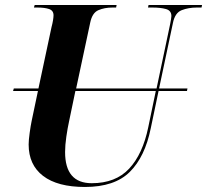

<svg xmlns="http://www.w3.org/2000/svg" viewBox="-20 -734 824 764"><path d="M318 10Q209 10 151.5 -34Q94 -78 94 -159Q94 -176 98 -205Q102 -234 106 -253L131 -372H32L35 -382H133L185 -626Q189 -641 191 -653.5Q193 -666 193 -673Q193 -692 175.5 -698Q158 -704 129 -704H115L118 -714H444L442 -704H427Q396 -704 371.5 -693.5Q347 -683 339 -644L283 -382H603L657 -638Q659 -648 660.5 -657Q662 -666 662 -670Q662 -692 640.5 -698Q619 -704 587 -704H569L571 -714H784L782 -704H763Q730 -704 703 -693.5Q676 -683 668 -642L613 -382H726L724 -372H611L580 -224Q557 -110 496.5 -50Q436 10 318 10ZM239 -129Q239 -5 345 -5Q440 -5 494 -63Q548 -121 570 -228L600 -372H280L255 -252Q249 -225 244 -190.5Q239 -156 239 -129Z"/></svg>

Font: Noto Serif Display SemiCondensed
Style: Bold Italic
Weight: 700
Width: 4
Italic angle: -12°
Designer: Monotype Design Team
Foundry: Monotype Imaging Inc.
Version: Version 2.009